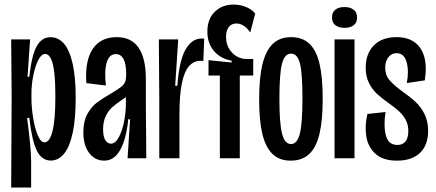

<svg xmlns="http://www.w3.org/2000/svg" viewBox="-20 -703 1936 853"><path d="M31.7 -272.3 29.7 -528H113.7L102.3 -361.7H110Q121.3 -459.7 143.7 -498.7Q166 -537.7 204.3 -537.7Q239.7 -537.7 264.5 -508.7Q289.3 -479.7 302.8 -419.7Q316.3 -359.7 316.3 -268Q316.3 -175.7 303.2 -113.7Q290 -51.7 265 -20.7Q240 10.3 205.7 10.3Q165.7 10.3 143.7 -33.7Q121.7 -77.7 110.3 -179H100.3Q109.3 -112.3 113.8 -63.2Q118.3 -14 118.3 13V130H29.7ZM226 -275Q226 -337.3 221.3 -379Q216.7 -420.7 206.5 -442Q196.3 -463.3 180.3 -463.3Q164 -463.3 150.2 -436.5Q136.3 -409.7 128 -368.2Q119.7 -326.7 119.7 -288V-266Q119.7 -226.3 127 -180.5Q134.3 -134.7 147.5 -102.7Q160.7 -70.7 178 -70.7Q200.7 -70.7 213.3 -120.7Q226 -170.7 226 -275Z M350.3 -115.7Q350.3 -164 368 -196.3Q385.7 -228.7 410.8 -247.5Q436 -266.3 475.3 -288.7Q505.7 -307 518.8 -317.7Q532 -328.3 536.3 -340.3Q540.7 -352.3 540.7 -373.3Q540.7 -418 529 -440.3Q517.3 -462.7 494.3 -462.7Q466 -462.7 454.5 -426.8Q443 -391 450.3 -323L363.7 -333.7Q356.7 -432.3 391.7 -485.2Q426.7 -538 499 -538Q563 -538 595.5 -491.3Q628 -444.7 628 -351V-231.3Q628.7 -153 629 -114.7Q629.3 -76.3 630 0H546.7Q552.7 -86.7 558 -173H550Q543.3 -110 528.7 -69.3Q514 -28.7 492.7 -9Q471.3 10.7 443.3 10.7Q401.7 10.7 376 -23.5Q350.3 -57.7 350.3 -115.7ZM539.3 -242.3V-284L568.3 -302Q560.7 -289.7 548.8 -279.3Q537 -269 518 -256.7Q492 -239 476.3 -224.5Q460.7 -210 449.3 -186.2Q438 -162.3 438 -128.3Q438 -95.3 448.2 -80Q458.3 -64.7 472.7 -64.7Q492.3 -64.7 507.7 -92.8Q523 -121 531.2 -162.8Q539.3 -204.7 539.3 -242.3Z M687.7 -259 685.7 -528H771.7L758.3 -321.7H767.7Q776.3 -434 804.3 -483Q832.3 -532 876.7 -532Q883.7 -532 887.3 -531L883.3 -431.7Q879 -433 871.7 -433Q840.3 -433 819.3 -408.5Q798.3 -384 787.8 -331.8Q777.3 -279.7 777.3 -198V0H687.7Z M956.7 -367.3H906.3V-435.7L1009.3 -425.3V-433Q957.7 -443.3 929.5 -477.7Q901.3 -512 901.3 -562.7Q901.3 -618.7 934.2 -650.7Q967 -682.7 1017.7 -682.7Q1046 -682.7 1072.2 -672.3Q1098.3 -662 1113.7 -643L1092 -559Q1077 -580 1061.7 -589.3Q1046.3 -598.7 1030.7 -598.7Q1008.3 -598.7 996.3 -582.8Q984.3 -567 984.3 -539Q984.3 -508.3 998 -486.2Q1011.7 -464 1031.8 -452.5Q1052 -441 1072.7 -441H1105V-367.3H1045.3V0H956.7Z M1131.3 -261.3Q1131.3 -357 1146 -417.5Q1160.7 -478 1191.8 -508Q1223 -538 1272.7 -538Q1324 -538 1354.8 -508.5Q1385.7 -479 1399.7 -419.2Q1413.7 -359.3 1413.7 -263.3Q1413.7 -168.3 1399.3 -108.2Q1385 -48 1353.7 -18.7Q1322.3 10.7 1271.3 10.7Q1220.7 10.7 1190 -19.5Q1159.3 -49.7 1145.3 -109.2Q1131.3 -168.7 1131.3 -261.3ZM1323.7 -266.7Q1323.7 -376 1312.7 -420.3Q1301.7 -464.7 1273.3 -464.7Q1244.3 -464.7 1232.8 -419.8Q1221.3 -375 1221.3 -264Q1221.3 -154 1233.2 -108.5Q1245 -63 1272.7 -63Q1300.3 -63 1312 -108.8Q1323.7 -154.7 1323.7 -266.7Z M1466.3 -528H1555V0H1466.3ZM1455 -625.6Q1455 -648 1469.6 -659.8Q1484.1 -671.7 1510.2 -671.7Q1536.3 -671.7 1551.3 -659.8Q1566.3 -648 1566.3 -625.3Q1566.3 -602.7 1551.5 -591Q1536.7 -579.3 1510 -579.3Q1484.7 -579.3 1469.8 -591.2Q1455 -603.1 1455 -625.6Z M1612.3 -196.7 1692.7 -205.3Q1683.3 -141.7 1694.7 -100.3Q1706 -59 1745.7 -59Q1769 -59 1781.5 -74.8Q1794 -90.7 1794 -121Q1794 -148 1783.5 -168.7Q1773 -189.3 1755.2 -206.3Q1737.3 -223.3 1706.3 -245Q1675 -267.3 1654.3 -286.5Q1633.7 -305.7 1619.2 -334.3Q1604.7 -363 1604.7 -402.3Q1604.7 -464.3 1640.7 -501.2Q1676.7 -538 1742 -538Q1790 -538 1821.3 -515.8Q1852.7 -493.7 1864.8 -450.7Q1877 -407.7 1867.3 -346L1787.3 -334Q1797.3 -385 1786.8 -425.8Q1776.3 -466.7 1741.3 -466.7Q1719.3 -466.7 1705.3 -448.5Q1691.3 -430.3 1691.3 -402.3Q1691.3 -369.3 1710.7 -346.7Q1730 -324 1769.7 -295.3Q1803.3 -271.7 1826.8 -249.7Q1850.3 -227.7 1866.2 -195.8Q1882 -164 1882 -121Q1882 -58.7 1846.2 -24Q1810.3 10.7 1743.7 10.7Q1682 10.7 1648.7 -19.2Q1615.3 -49 1607.5 -96Q1599.7 -143 1612.3 -196.7Z"/></svg>

Font: Bricolage Grotesque 96pt Condensed ExBd
Style: Regular
Weight: 800
Width: 3
Designer: Mathieu Triay
Foundry: Atelier Triay
Version: Version 1.001;Glyphs 3.2 (3207)